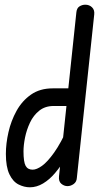

<svg xmlns="http://www.w3.org/2000/svg" viewBox="-20 -792 458 817"><path d="M267 0Q253 0 241 -10Q229 -20 231 -41L305 -740Q307 -758 318.5 -765Q330 -772 343 -772Q360 -772 371.5 -761Q383 -750 381 -731L307 -35Q306 -18 293.5 -9Q281 0 267 0ZM5 -137Q5 -181 16 -229.5Q27 -278 50.5 -320.5Q74 -363 112 -389.5Q150 -416 204 -416H296L288 -341H208Q172 -341 147 -321Q122 -301 107.5 -270Q93 -239 86.5 -206.5Q80 -174 80 -148Q80 -103 89 -86.5Q98 -70 119 -70Q136 -70 159 -86.5Q182 -103 210.5 -143Q239 -183 269 -250L258 -116Q238 -84 214.5 -56Q191 -28 163.5 -11.5Q136 5 107 5Q83 5 59 -7Q35 -19 20 -50.5Q5 -82 5 -137Z"/></svg>

Font: Edu NSW ACT Foundation Medium
Style: Regular
Weight: 500
Version: Version 1.003